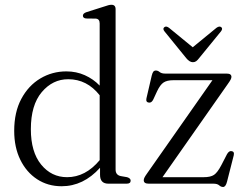

<svg xmlns="http://www.w3.org/2000/svg" viewBox="-20 -750 998 784"><path d="M38 -215.5Q38 -292 67 -346.2Q96 -400.5 144.5 -429.5Q193 -458.5 251 -458.5Q291.5 -458.5 326.2 -443Q361 -427.5 387 -400.5V-654.5Q387 -672.5 371.5 -674L331.5 -674.5Q318.5 -676 318.5 -686Q318.5 -695.5 333.5 -700.5L406 -723.5Q416 -727 422.8 -728.8Q429.5 -730.5 435 -730.5Q452 -730.5 452 -712.5V-57.5Q452 -35.5 473 -31L499 -26.5Q513.5 -22 513.5 -12.5Q513.5 0 497.5 0H422.5Q388.5 0 388.5 -36V-65Q320.5 10.5 231.5 10.5Q175.5 10.5 131.8 -18Q88 -46.5 63 -97.5Q38 -148.5 38 -215.5ZM106 -222.5Q106 -129.5 148 -78Q190 -26.5 254 -26.5Q329 -26.5 387 -96V-361Q335.5 -426.5 258.5 -426.5Q195 -426.5 150.5 -373.8Q106 -321 106 -222.5ZM909.5 -406 643.5 -26.5H812Q840 -26.5 854 -36Q868 -45.5 883.5 -75L907 -120.5Q915 -134.5 925 -133Q938 -131.5 934.5 -116L907 -8Q901.5 13.5 891 13.5Q882.5 13.5 875 6.8Q867.5 0 851 0H587Q567 0 567 -14Q567 -19 569.8 -24.8Q572.5 -30.5 580 -41L847.5 -422.5H688Q662 -422.5 648 -413.2Q634 -404 621.5 -377.5L606 -344Q599 -329.5 588 -331Q574.5 -332.5 578 -348.5L599.5 -441Q602.5 -453 606.2 -457.5Q610 -462 616.5 -462Q624.5 -462 632 -455.8Q639.5 -449.5 655 -449.5H906Q925 -449.5 925 -436Q925 -431.5 921.8 -425Q918.5 -418.5 909.5 -406ZM793 -512.5Q787 -504.5 781.2 -500.2Q775.5 -496 767.5 -496Q754 -496 740.5 -512.5L652 -621.5Q643 -632.5 651 -639Q658.5 -645 670 -636.5L767 -557L864 -636.5Q876 -645 883.5 -639Q891 -633 882 -621.5Z"/></svg>

Font: Fraunces 72pt S050 Light
Style: Regular
Weight: 300
Version: Version 1.000; ttfautohint (v1.8.3)